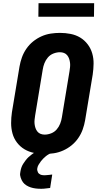

<svg xmlns="http://www.w3.org/2000/svg" viewBox="-20 -947 640 1191"><path d="M257 8Q223 8 191 1.5Q159 -5 132 -21Q105 -37 85.5 -62.5Q66 -88 57.5 -119Q49 -150 49 -183.5Q49 -217 54 -251L101 -534Q106 -563 116 -591Q126 -619 143.5 -644.5Q161 -670 185 -689.5Q209 -709 237 -721.5Q265 -734 294 -738.5Q323 -743 352 -743Q386 -743 418.5 -736.5Q451 -730 477.5 -714Q504 -698 523.5 -672.5Q543 -647 552 -616Q561 -585 560.5 -551.5Q560 -518 555 -484L508 -201Q503 -172 493 -144Q483 -116 465.5 -90.5Q448 -65 424 -45.5Q400 -26 372 -13.5Q344 -1 315 3.5Q286 8 257 8ZM257 -112Q277 -112 297.5 -120Q318 -128 332 -144.5Q346 -161 353.5 -180.5Q361 -200 364 -220L411 -504Q413 -517 414.5 -530.5Q416 -544 414.5 -557Q413 -570 409 -582Q405 -594 397 -604Q389 -614 377 -618.5Q365 -623 352 -623Q332 -623 311.5 -615Q291 -607 277 -590.5Q263 -574 255.5 -554.5Q248 -535 245 -515L198 -231Q196 -218 194.5 -204.5Q193 -191 194.5 -178Q196 -165 200 -153Q204 -141 212 -131Q220 -121 232 -116.5Q244 -112 257 -112ZM232 224Q216 224 200.5 222Q185 220 171 215.5Q157 211 144 203Q131 195 122.5 183.5Q114 172 108.5 155.5Q103 139 105 128L107 115Q109 103 113 91.5Q117 80 124 69Q131 58 139 47.5Q147 37 156 28.5Q165 20 177.5 10.5Q190 1 197 -3L206 -8H304L303 0Q293 4 283 9.5Q273 15 264.5 22Q256 29 248.5 36.5Q241 44 234 53Q227 62 220.5 73Q214 84 213 90L211 99Q210 105 211.5 110.5Q213 116 215 121Q217 126 221 129.5Q225 133 230 135.5Q235 138 241.5 139Q248 140 252 140H257Q262 140 267.5 139.5Q273 139 278 138.5Q283 138 289 137.5Q295 137 298 136H304L291 219Q284 220 278 220.5Q272 221 265.5 222Q259 223 251.5 223.5Q244 224 239 224ZM218 -843 219 -927H564L563 -843Z"/></svg>

Font: Iosevka Aile Heavy
Style: Italic
Weight: 900
Italic angle: -9°
Designer: Belleve Invis
Foundry: Belleve Invis
Version: Version 31.1.0; ttfautohint (v1.8.4)